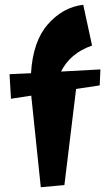

<svg xmlns="http://www.w3.org/2000/svg" viewBox="-20 -770 471 805"><path d="M329 -750 366 -579Q274 -547 236 -470L401 -479L398 -412L299 -397L250 6L151 15L111 -369L26 -356L20 -459L110 -463Q118 -597 181 -668.5Q244 -740 329 -750Z"/></svg>

Font: Joti One
Style: Regular
Weight: 400
Designer: Eduardo Rodriguez Tunni
Foundry: Eduardo Rodriguez Tunni
Version: Version 1.001